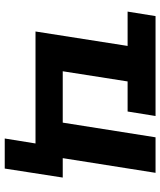

<svg xmlns="http://www.w3.org/2000/svg" viewBox="47 -594 677 811"><g transform="rotate(90 385.5 -188.5)"><path d="M565 130 586 0H113L174 -389H29L48 -507H470L451 -389H324L281 -115H498L560 -507H710L648 -115H730L692 130Z"/></g></svg>

Font: Winston
Style: Bold Italic
Weight: 700
Italic angle: -9°
Designer: Original fonts by Vernon Adams / Changes by Cristiano Sobral
Foundry: Original fonts by Vernon Adams / Changes by Cristiano Sobral
Version: Version 2.503;July 17, 2020;FontCreator 13.0.0.2655 64-bit